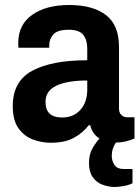

<svg xmlns="http://www.w3.org/2000/svg" viewBox="-20 -559 561 768"><path d="M183 12Q148 12 113 -0.5Q78 -13 54.5 -45Q31 -77 31 -135Q31 -234 109 -276Q187 -318 329 -318V-366Q329 -399 313 -419.5Q297 -440 255 -440Q210 -440 193.5 -421.5Q177 -403 177 -379V-368H54Q53 -372 53 -376.5Q53 -381 53 -387Q53 -460 108.5 -499.5Q164 -539 257 -539Q351 -539 403.5 -499Q456 -459 456 -371V-125Q456 -108 465.5 -99Q475 -90 488 -90H518V-5Q505 1 485.5 6Q466 11 444 11Q436 22 431.5 35.5Q427 49 427 63Q427 85 438 101Q449 117 474 117H510V174Q494 182 473 185.5Q452 189 436 189Q411 188 388 179Q365 170 350.5 149Q336 128 336 93Q336 60 348.5 37Q361 14 378 -5Q349 -23 341 -58H335Q312 -28 276 -8Q240 12 183 12ZM228 -89Q274 -89 301.5 -119.5Q329 -150 329 -201V-237Q250 -237 206 -216.5Q162 -196 162 -151Q162 -89 228 -89Z"/></svg>

Font: Archivo SemiCondensed
Style: Bold
Weight: 680
Width: 4
Designer: Hector Gatti
Foundry: Omnibus-Type
Version: Version 2.001; ttfautohint (v1.8.3)